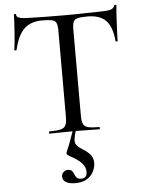

<svg xmlns="http://www.w3.org/2000/svg" viewBox="-61 -702 759 1024"><g transform="rotate(-5 318.5 -189.5)"><path d="M199 -605Q137 -605 102 -570.5Q67 -536 50 -460Q49 -458 43.5 -458Q38 -458 38 -461Q40 -474 42.5 -498Q45 -522 47 -550Q49 -578 50.5 -604Q52 -630 52 -647Q52 -652 58 -652Q64 -652 64 -647Q64 -637 74 -632.5Q84 -628 97 -626.5Q110 -625 119 -625Q205 -622 320 -622Q390 -622 432 -623.5Q474 -625 513 -625Q547 -625 565.5 -629.5Q584 -634 589 -650Q590 -654 595.5 -654Q601 -654 601 -650Q599 -635 597.5 -608Q596 -581 594.5 -552Q593 -523 592 -498Q591 -473 591 -461Q591 -458 585.5 -458Q580 -458 580 -461Q573 -539 540 -572Q507 -605 442 -605Q407 -605 389.5 -600.5Q372 -596 366.5 -583Q361 -570 361 -542V-81Q361 -52 367.5 -37Q374 -22 393.5 -17Q413 -12 454 -12Q456 -12 456 -6Q456 0 454 0Q427 0 393.5 -1Q360 -2 320 -2Q282 -2 248.5 -1Q215 0 187 0Q184 0 184 -6Q184 -12 187 -12Q226 -12 246.5 -17Q267 -22 274 -37Q281 -52 281 -81V-544Q281 -571 275 -584.5Q269 -598 251 -601.5Q233 -605 199 -605ZM331 -18Q319 20 316.5 41Q314 62 323.5 73.5Q333 85 355 99Q376 111 393 129Q410 147 410 176Q410 198 399 221Q388 244 364 259.5Q340 275 300 275Q270 275 251.5 265Q233 255 233 234Q233 220 243 210.5Q253 201 266 201Q282 201 288.5 209Q295 217 299 227.5Q303 238 310 246Q317 254 334 254Q365 254 365 220Q365 194 346.5 173.5Q328 153 280 127Q269 121 267.5 116Q266 111 272 97Q282 75 287.5 59.5Q293 44 299.5 26.5Q306 9 316 -19Z"/></g></svg>

Font: Cormorant Light Medium
Style: Regular
Weight: 500
Version: Version 4.000